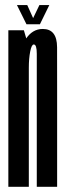

<svg xmlns="http://www.w3.org/2000/svg" viewBox="-20 -716 250 736"><path d="M12 0H90.5V-535.5L71.5 -600H12ZM121 0H199V-369.5Q199 -465 198.8 -535Q198.5 -605 144 -605Q103.5 -605 78.2 -565.2Q53 -525.5 53 -466L90.5 -456Q90.5 -491.5 95.8 -518.5Q101 -545.5 109.5 -545.5Q121 -545.5 121 -510Q121 -474.5 121 -378ZM81.5 -623H133L169 -696.5H131L107 -646.5L84.5 -696.5H45Z"/></svg>

Font: Anybody UltraCondensed
Style: Regular
Weight: 400
Width: 1
Version: Version 1.113;gftools[0.9.25]